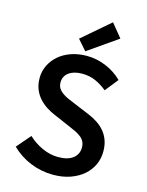

<svg xmlns="http://www.w3.org/2000/svg" viewBox="-131 -961 807 1053"><g transform="rotate(15 272.5 -434.5)"><path d="M274 12Q208 12 146.5 -13Q85 -38 38 -84L106 -163Q141 -130 186 -109.5Q231 -89 276 -89Q332 -89 361 -112Q390 -135 390 -173Q390 -193 382.5 -207Q375 -221 361.5 -231.5Q348 -242 329.5 -251Q311 -260 289 -269L199 -308Q175 -318 151.5 -333Q128 -348 109 -369Q90 -390 78.5 -418Q67 -446 67 -482Q67 -521 83.5 -554.5Q100 -588 129 -613Q158 -638 198.5 -652Q239 -666 287 -666Q344 -666 397 -643.5Q450 -621 488 -583L429 -509Q397 -535 363 -550Q329 -565 287 -565Q240 -565 212 -544.5Q184 -524 184 -488Q184 -469 192.5 -455.5Q201 -442 215.5 -431.5Q230 -421 249 -412.5Q268 -404 288 -396L377 -359Q406 -347 430 -331Q454 -315 471.5 -294Q489 -273 499 -245.5Q509 -218 509 -182Q509 -142 493 -107Q477 -72 446.5 -45.5Q416 -19 372.5 -3.5Q329 12 274 12ZM271 -688 220 -746 377 -881 439 -805Z"/></g></svg>

Font: TT Toshiba Sans Medium
Style: Regular
Weight: 500
Designer: Paul D. Hunt
Foundry: Toshiba Corporation
Version: Version 2.020;PS 2.000;hotconv 1.0.86;makeotf.lib2.5.63406